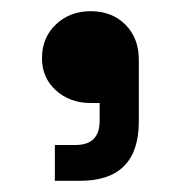

<svg xmlns="http://www.w3.org/2000/svg" viewBox="-20 -734 324 343"><path d="M78 -411V-475H115Q158 -475 158 -518V-550H142Q105 -550 80 -572.5Q55 -595 55 -630Q55 -667 80 -690.5Q105 -714 142 -714Q180 -714 204 -690Q228 -666 228 -627V-517Q228 -411 123 -411Z"/></svg>

Font: Space Grotesk SemiBold
Style: Regular
Weight: 600
Designer: Florian Karsten
Foundry: Florian Karsten
Version: Version 2.000